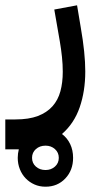

<svg xmlns="http://www.w3.org/2000/svg" viewBox="-80 -324 380 725"><path d="M92 381Q69 381 50 372.5Q31 364 17 349.5Q3 335 -5 315Q-13 295 -13 272Q-13 264 -12 256Q-11 248 -9 240H-60V127H-22Q29 127 63 114Q97 101 118 77.5Q139 54 148 21Q157 -12 157 -53Q157 -80 154 -109Q151 -138 146 -167L125 -288L211 -304L225 -220Q242 -123 242 -54Q242 20 221 81Q200 142 154 182Q174 197 185 220Q196 243 196 272Q196 319 166.5 350Q137 381 92 381ZM92 318Q113 318 127.5 305Q142 292 142 272Q142 252 127.5 239Q113 226 92 226Q70 226 55.5 239Q41 252 41 272Q41 292 55.5 305Q70 318 92 318Z"/></svg>

Font: IBM Plex Arabic Medium
Style: Regular
Weight: 500
Designer: Mike Abbink, Paul van der Laan, Pieter van Rosmalen, Wael Morcos, Khajak Apelian
Foundry: Bold Monday
Version: Version 1.0